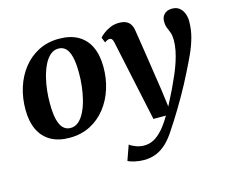

<svg xmlns="http://www.w3.org/2000/svg" viewBox="-111 -716 1327 1120"><g transform="rotate(-15 553.0 -156.0)"><path d="M329 -561.5Q397 -561.5 443.2 -535.5Q489.5 -509.5 513.8 -459.5Q538 -409.5 538.5 -338Q539 -268 519 -204.8Q499 -141.5 460.5 -92.5Q422 -43.5 366.8 -15.2Q311.5 13 242 13Q175.5 13 129.2 -13.2Q83 -39.5 59 -89.2Q35 -139 34.5 -210Q34 -281 54 -344.5Q74 -408 112.5 -456.8Q151 -505.5 205.8 -533.5Q260.5 -561.5 329 -561.5ZM312 -507Q284 -507 262.5 -488.5Q241 -470 225.5 -438.5Q210 -407 200 -368.2Q190 -329.5 185.5 -288.5Q181 -247.5 181.5 -210Q181.5 -148.5 191.2 -111.2Q201 -74 219 -57.5Q237 -41 261.5 -41Q289.5 -41 310.8 -59.5Q332 -78 347.5 -109.5Q363 -141 372.8 -180Q382.5 -219 387.2 -260Q392 -301 391.5 -339Q391.5 -400.5 382 -437.2Q372.5 -474 355 -490.5Q337.5 -507 312 -507ZM637.5 -454.5Q634 -471.5 628.8 -477.8Q623.5 -484 615.5 -484Q608 -484 600.8 -480.8Q593.5 -477.5 585 -471L572 -503Q577.5 -510.5 594.5 -524.2Q611.5 -538 636.5 -549.2Q661.5 -560.5 691 -560.5Q718.5 -560.5 735.2 -552.2Q752 -544 761.2 -528.2Q770.5 -512.5 773.5 -490Q780.5 -445 787.8 -398.8Q795 -352.5 802 -306Q809 -259.5 816 -213Q823 -166.5 830 -121L844 -14.5L891 -108Q909 -146 924.5 -181.8Q940 -217.5 951.2 -251.5Q962.5 -285.5 969 -318Q975.5 -350.5 975.5 -381.5Q975 -410 968.5 -427.2Q962 -444.5 955.2 -460.5Q948.5 -476.5 948.5 -500.5Q948.5 -527 965.5 -543.8Q982.5 -560.5 1012.5 -560.5Q1039 -560.5 1056 -547Q1073 -533.5 1081.8 -511.5Q1090.5 -489.5 1090.5 -464.5Q1090.5 -414 1077.5 -366.8Q1064.5 -319.5 1043.5 -274Q1022.5 -228.5 999 -182Q984 -151 966 -117.5Q948 -84 928.8 -50.2Q909.5 -16.5 890.5 15Q871.5 46.5 854.2 73.8Q837 101 823 121.5Q795 166.5 765 195Q735 223.5 701.2 237Q667.5 250.5 627 250.5Q600 250.5 571.5 244.2Q543 238 531.5 230L563.5 140Q574 149.5 598.8 159.2Q623.5 169 651 169Q681.5 169 708.8 154.5Q736 140 762.8 110Q789.5 80 817 33H741.5Z"/></g></svg>

Font: Merriweather 36pt
Style: Bold Italic
Weight: 700
Italic angle: -7.8°
Version: Version 2.101